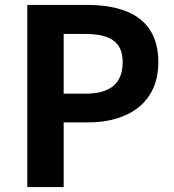

<svg xmlns="http://www.w3.org/2000/svg" viewBox="-20 -761 707 781"><path d="M91 0H239V-263H338C497 -263 624 -339 624 -508C624 -683 498 -741 334 -741H91ZM239 -380V-623H323C425 -623 479 -594 479 -508C479 -423 430 -380 328 -380Z"/></svg>

Font: Noto Sans CJK TC
Style: Bold
Weight: 700
Designer: Ryoko NISHIZUKA 西塚涼子 (kana, bopomofo & ideographs); Paul D. Hunt (Latin, Greek & Cyrillic); Sandoll Communications 산돌커뮤니
Foundry: Adobe
Version: Version 2.004;hotconv 1.0.118;makeotfexe 2.5.65603